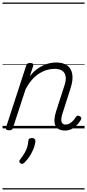

<svg xmlns="http://www.w3.org/2000/svg" viewBox="-20 -1011 686 1512"><path d="M491 17Q462 17 443 6.5Q424 -4 415.5 -24Q407 -44 409 -72.5Q411 -101 423 -138L488 -339Q501 -378 497 -407.5Q493 -437 471.5 -453Q450 -469 409 -469Q380 -469 349 -460Q318 -451 288 -432Q258 -413 231 -382Q204 -351 181 -307L82 -4Q79 6 72.5 10.5Q66 15 51 15Q39 15 31 10Q23 5 27 -6L186 -494Q190 -506 196.5 -510.5Q203 -515 217 -515Q233 -515 239 -509Q245 -503 241 -491L215 -411Q240 -443 267 -463.5Q294 -484 321 -496.5Q348 -509 374 -514Q400 -519 423 -519Q476 -519 508.5 -496Q541 -473 549 -428Q557 -383 536 -317L472 -117Q463 -90 462.5 -70.5Q462 -51 471 -40.5Q480 -30 497 -30Q514 -30 529 -39Q544 -48 556.5 -61.5Q569 -75 577 -89Q581 -95 588.5 -99Q596 -103 608 -96Q619 -90 620 -82Q621 -74 616 -66Q604 -46 586.5 -27Q569 -8 545.5 4.5Q522 17 491 17ZM141 275Q133 269 132 261.5Q131 254 138 246Q157 221 170.5 199Q184 177 192.5 153Q201 129 203 99Q204 86 211.5 81Q219 76 232 76Q246 76 252.5 82.5Q259 89 259 101Q258 119 249 146.5Q240 174 222 205.5Q204 237 174 268Q166 276 157.5 279Q149 282 141 275ZM0 471H646V481H0ZM0 -20H646V0H0ZM0 -505H646V-500H0ZM0 -991H646V-981H0Z"/></svg>

Font: Playwrite IE Guides
Style: Regular
Weight: 400
Designer: Veronika Burian, José Scaglione
Foundry: TypeTogether
Version: Version 1.003